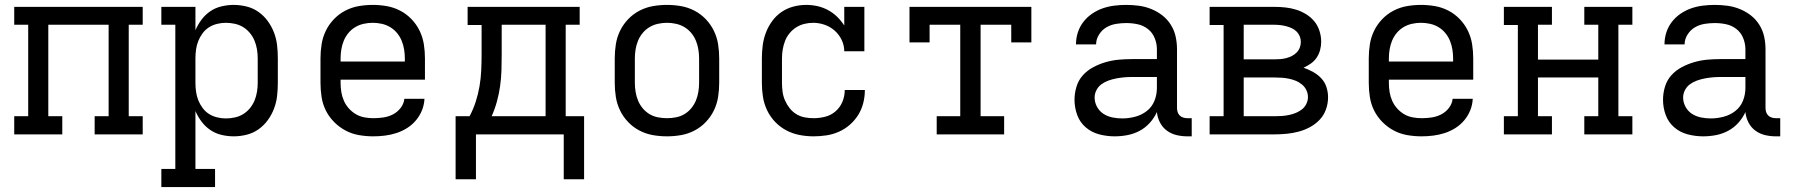

<svg xmlns="http://www.w3.org/2000/svg" viewBox="-20 -548 7315 783"><path d="M38 0V-74H95V-447H38V-520H562V-447H505V-74H562V0H366V-74H423V-447H177V-74H234V0Z M638 215V141H695V-447H638V-520H777V-425Q787 -448 802 -468Q817 -488 837.5 -502Q858 -516 883 -522Q908 -528 933 -528Q959 -528 985.5 -521.5Q1012 -515 1034 -499.5Q1056 -484 1072 -462Q1088 -440 1097.5 -415Q1107 -390 1110 -363.5Q1113 -337 1113 -310V-210Q1113 -183 1110 -156.5Q1107 -130 1097.5 -105Q1088 -80 1072 -58Q1056 -36 1034 -20.5Q1012 -5 985.5 1.5Q959 8 933 8Q908 8 883 2Q858 -4 837.5 -18Q817 -32 802 -52Q787 -72 777 -95V141H857V215ZM901 -65Q919 -65 937.5 -69Q956 -73 971.5 -82.5Q987 -92 999 -106.5Q1011 -121 1018 -138Q1025 -155 1028 -173.5Q1031 -192 1031 -210V-310Q1031 -328 1028 -346.5Q1025 -365 1018 -382Q1011 -399 999 -413.5Q987 -428 971.5 -437.5Q956 -447 937.5 -451Q919 -455 901 -455Q883 -455 865 -450.5Q847 -446 832 -436.5Q817 -427 806 -412Q795 -397 788.5 -380.5Q782 -364 779.5 -346Q777 -328 777 -310V-210Q777 -192 779.5 -174Q782 -156 788.5 -139.5Q795 -123 806 -108Q817 -93 832 -83.5Q847 -74 865 -69.5Q883 -65 901 -65Z M1502 8Q1473 8 1444 3Q1415 -2 1389.5 -15.5Q1364 -29 1343 -50Q1322 -71 1309 -97Q1296 -123 1291.5 -152Q1287 -181 1287 -210V-310Q1287 -339 1291.5 -367.5Q1296 -396 1308.5 -422Q1321 -448 1341.5 -469.5Q1362 -491 1388 -504.5Q1414 -518 1442.5 -523Q1471 -528 1500 -528Q1529 -528 1557.5 -523Q1586 -518 1612 -504.5Q1638 -491 1658.5 -469.5Q1679 -448 1691.5 -422Q1704 -396 1708.5 -367.5Q1713 -339 1713 -310V-223H1369V-210Q1369 -191 1372 -172.5Q1375 -154 1382.5 -137Q1390 -120 1402.5 -106Q1415 -92 1431 -82.5Q1447 -73 1465.5 -69.5Q1484 -66 1502 -66Q1523 -66 1543.5 -69Q1564 -72 1582.5 -81.5Q1601 -91 1614 -108Q1627 -125 1629 -145H1711Q1710 -121 1701 -98.5Q1692 -76 1676.5 -57.5Q1661 -39 1640.5 -26Q1620 -13 1597 -5.5Q1574 2 1550 5Q1526 8 1502 8ZM1369 -297H1631V-310Q1631 -328 1628 -346.5Q1625 -365 1618 -382Q1611 -399 1599 -413.5Q1587 -428 1571 -437.5Q1555 -447 1536.5 -451Q1518 -455 1500 -455Q1482 -455 1463.5 -451Q1445 -447 1429 -437.5Q1413 -428 1401 -413.5Q1389 -399 1382 -382Q1375 -365 1372 -346.5Q1369 -328 1369 -310Z M1838 183V-74H1895Q1910 -102 1920 -133Q1930 -164 1935.5 -196Q1941 -228 1942.5 -260.5Q1944 -293 1944 -325V-446H1887V-520H2344V-447H2287V-74H2362V183H2279V0H1921V183ZM1985 -74H2205V-447H2026V-325Q2026 -293 2025 -261Q2024 -229 2019.5 -197Q2015 -165 2006.5 -134Q1998 -103 1985 -74Z M2700 8Q2671 8 2642.5 3Q2614 -2 2588 -15.5Q2562 -29 2541.5 -50.5Q2521 -72 2508.5 -98Q2496 -124 2491.5 -152.5Q2487 -181 2487 -210V-310Q2487 -339 2491.5 -367.5Q2496 -396 2508.5 -422Q2521 -448 2541.5 -469.5Q2562 -491 2588 -504.5Q2614 -518 2642.5 -523Q2671 -528 2700 -528Q2729 -528 2757.5 -523Q2786 -518 2812 -504.5Q2838 -491 2858.5 -469.5Q2879 -448 2891.5 -422Q2904 -396 2908.5 -367.5Q2913 -339 2913 -310V-210Q2913 -181 2908.5 -152.5Q2904 -124 2891.5 -98Q2879 -72 2858.5 -50.5Q2838 -29 2812 -15.5Q2786 -2 2757.5 3Q2729 8 2700 8ZM2700 -66Q2718 -66 2736.5 -69.5Q2755 -73 2771 -82.5Q2787 -92 2799 -106.5Q2811 -121 2818 -138Q2825 -155 2828 -173.5Q2831 -192 2831 -210V-310Q2831 -328 2828 -346.5Q2825 -365 2818 -382Q2811 -399 2799 -413.5Q2787 -428 2771 -437.5Q2755 -447 2736.5 -451Q2718 -455 2700 -455Q2682 -455 2663.5 -451Q2645 -447 2629 -437.5Q2613 -428 2601 -413.5Q2589 -399 2582 -382Q2575 -365 2572 -346.5Q2569 -328 2569 -310V-210Q2569 -192 2572 -173.5Q2575 -155 2582 -138Q2589 -121 2601 -106.5Q2613 -92 2629 -82.5Q2645 -73 2663.5 -69.5Q2682 -66 2700 -66Z M3298 8Q3269 8 3240.5 2.5Q3212 -3 3186.5 -16.5Q3161 -30 3141 -51Q3121 -72 3108.5 -98Q3096 -124 3091.5 -152.5Q3087 -181 3087 -210V-310Q3087 -337 3090.5 -363.5Q3094 -390 3103.5 -415Q3113 -440 3129 -462Q3145 -484 3167 -499Q3189 -514 3215 -521Q3241 -528 3268 -528Q3291 -528 3313.5 -523Q3336 -518 3356.5 -507Q3377 -496 3393.5 -480Q3410 -464 3423 -444V-520H3505V-339H3423Q3423 -363 3412.5 -385Q3402 -407 3384 -423Q3366 -439 3343 -447Q3320 -455 3296 -455Q3278 -455 3260 -450.5Q3242 -446 3227 -436.5Q3212 -427 3200 -412.5Q3188 -398 3181.5 -381Q3175 -364 3172 -346Q3169 -328 3169 -310V-210Q3169 -192 3171.5 -173.5Q3174 -155 3181.5 -138Q3189 -121 3200.5 -106.5Q3212 -92 3227.5 -82.5Q3243 -73 3261 -69.5Q3279 -66 3298 -66Q3322 -66 3345.5 -72Q3369 -78 3387.5 -94Q3406 -110 3415.5 -133Q3425 -156 3425 -181H3507Q3507 -154 3500.5 -128Q3494 -102 3480 -79.5Q3466 -57 3446 -39.5Q3426 -22 3401.5 -11Q3377 0 3350.5 4Q3324 8 3298 8Z M3800 0V-74H3896V-447H3771V-375H3689V-520H4186V-375H4104V-447H3979V-74H4075V0Z M4526 8H4525Q4494 8 4463 0Q4432 -8 4408 -28.5Q4384 -49 4373 -79Q4362 -109 4362 -141Q4362 -168 4370 -194.5Q4378 -221 4396 -241Q4414 -261 4438.5 -274Q4463 -287 4489 -294.5Q4515 -302 4541.5 -304.5Q4568 -307 4596 -307H4698V-347Q4698 -370 4689 -392.5Q4680 -415 4661.5 -429.5Q4643 -444 4620 -449Q4597 -454 4573 -454Q4552 -454 4531 -450.5Q4510 -447 4492 -436.5Q4474 -426 4462 -407Q4450 -388 4450 -367H4368Q4368 -392 4375.5 -415.5Q4383 -439 4398 -458.5Q4413 -478 4433.5 -492Q4454 -506 4477 -514Q4500 -522 4524.5 -525Q4549 -528 4573 -528Q4599 -528 4625 -524.5Q4651 -521 4675.5 -511Q4700 -501 4720.5 -485Q4741 -469 4755 -446.5Q4769 -424 4774.5 -398.5Q4780 -373 4780 -347V-108Q4780 -99 4782.5 -91Q4785 -83 4791 -77Q4797 -71 4805.5 -68.5Q4814 -66 4822 -66H4840V8H4822Q4800 8 4778.5 3Q4757 -2 4739 -15Q4721 -28 4710.5 -48.5Q4700 -69 4698 -91Q4687 -67 4669 -47Q4651 -27 4627.5 -14.5Q4604 -2 4578 3Q4552 8 4526 8ZM4557 -65Q4583 -65 4609.5 -72Q4636 -79 4657 -95.5Q4678 -112 4688 -137Q4698 -162 4698 -189V-234H4596Q4579 -234 4563 -232.5Q4547 -231 4531.5 -228Q4516 -225 4500.5 -219.5Q4485 -214 4472 -204.5Q4459 -195 4451.5 -180.5Q4444 -166 4444 -150Q4444 -130 4454 -112Q4464 -94 4480.5 -83.5Q4497 -73 4517 -69Q4537 -65 4557 -65Z M4913 0V-74H4970V-446H4913V-520H5178Q5201 -520 5223 -517.5Q5245 -515 5266 -508.5Q5287 -502 5306.5 -490Q5326 -478 5340 -461Q5354 -444 5361 -422Q5368 -400 5368 -378Q5368 -361 5363.5 -344Q5359 -327 5349.5 -313Q5340 -299 5326 -289Q5312 -279 5296 -272Q5316 -265 5335 -254.5Q5354 -244 5368.5 -228.5Q5383 -213 5389.5 -192.5Q5396 -172 5396 -151Q5396 -126 5387.5 -102Q5379 -78 5362 -60Q5345 -42 5323 -30Q5301 -18 5277 -11.5Q5253 -5 5228 -2.5Q5203 0 5178 0ZM5052 -306H5178Q5190 -306 5202 -307Q5214 -308 5225.5 -311Q5237 -314 5248 -319.5Q5259 -325 5267.5 -333.5Q5276 -342 5280.5 -353.5Q5285 -365 5285 -377Q5285 -389 5280.5 -400Q5276 -411 5267.5 -419.5Q5259 -428 5248 -433Q5237 -438 5225.5 -441Q5214 -444 5202 -445.5Q5190 -447 5178 -447H5052ZM5052 -74H5178Q5193 -74 5207.5 -75Q5222 -76 5236.5 -79Q5251 -82 5264.5 -87.5Q5278 -93 5289.5 -102Q5301 -111 5307.5 -124.5Q5314 -138 5314 -152Q5314 -167 5307.5 -180.5Q5301 -194 5289.5 -203.5Q5278 -213 5264.5 -218.5Q5251 -224 5236.5 -227Q5222 -230 5207.5 -231Q5193 -232 5178 -232H5052Z M5777 8Q5748 8 5719 3Q5690 -2 5664.5 -15.5Q5639 -29 5618 -50Q5597 -71 5584 -97Q5571 -123 5566.5 -152Q5562 -181 5562 -210V-310Q5562 -339 5566.5 -367.5Q5571 -396 5583.5 -422Q5596 -448 5616.5 -469.5Q5637 -491 5663 -504.5Q5689 -518 5717.5 -523Q5746 -528 5775 -528Q5804 -528 5832.5 -523Q5861 -518 5887 -504.5Q5913 -491 5933.5 -469.5Q5954 -448 5966.5 -422Q5979 -396 5983.5 -367.5Q5988 -339 5988 -310V-223H5644V-210Q5644 -191 5647 -172.5Q5650 -154 5657.5 -137Q5665 -120 5677.5 -106Q5690 -92 5706 -82.5Q5722 -73 5740.5 -69.5Q5759 -66 5777 -66Q5798 -66 5818.5 -69Q5839 -72 5857.5 -81.5Q5876 -91 5889 -108Q5902 -125 5904 -145H5986Q5985 -121 5976 -98.5Q5967 -76 5951.5 -57.5Q5936 -39 5915.5 -26Q5895 -13 5872 -5.5Q5849 2 5825 5Q5801 8 5777 8ZM5644 -297H5906V-310Q5906 -328 5903 -346.5Q5900 -365 5893 -382Q5886 -399 5874 -413.5Q5862 -428 5846 -437.5Q5830 -447 5811.5 -451Q5793 -455 5775 -455Q5757 -455 5738.5 -451Q5720 -447 5704 -437.5Q5688 -428 5676 -413.5Q5664 -399 5657 -382Q5650 -365 5647 -346.5Q5644 -328 5644 -310Z M6113 0V-74H6170V-446H6113V-520H6309V-447H6252V-305H6498V-447H6441V-520H6637V-447H6580V-74H6637V0H6441V-74H6498V-232H6252V-74H6309V0Z M6926 8H6925Q6894 8 6863 0Q6832 -8 6808 -28.5Q6784 -49 6773 -79Q6762 -109 6762 -141Q6762 -168 6770 -194.5Q6778 -221 6796 -241Q6814 -261 6838.5 -274Q6863 -287 6889 -294.5Q6915 -302 6941.5 -304.5Q6968 -307 6996 -307H7098V-347Q7098 -370 7089 -392.5Q7080 -415 7061.5 -429.5Q7043 -444 7020 -449Q6997 -454 6973 -454Q6952 -454 6931 -450.5Q6910 -447 6892 -436.5Q6874 -426 6862 -407Q6850 -388 6850 -367H6768Q6768 -392 6775.5 -415.5Q6783 -439 6798 -458.5Q6813 -478 6833.5 -492Q6854 -506 6877 -514Q6900 -522 6924.5 -525Q6949 -528 6973 -528Q6999 -528 7025 -524.5Q7051 -521 7075.5 -511Q7100 -501 7120.5 -485Q7141 -469 7155 -446.5Q7169 -424 7174.5 -398.5Q7180 -373 7180 -347V-108Q7180 -99 7182.5 -91Q7185 -83 7191 -77Q7197 -71 7205.5 -68.5Q7214 -66 7222 -66H7240V8H7222Q7200 8 7178.5 3Q7157 -2 7139 -15Q7121 -28 7110.5 -48.5Q7100 -69 7098 -91Q7087 -67 7069 -47Q7051 -27 7027.5 -14.5Q7004 -2 6978 3Q6952 8 6926 8ZM6957 -65Q6983 -65 7009.5 -72Q7036 -79 7057 -95.5Q7078 -112 7088 -137Q7098 -162 7098 -189V-234H6996Q6979 -234 6963 -232.5Q6947 -231 6931.5 -228Q6916 -225 6900.5 -219.5Q6885 -214 6872 -204.5Q6859 -195 6851.5 -180.5Q6844 -166 6844 -150Q6844 -130 6854 -112Q6864 -94 6880.5 -83.5Q6897 -73 6917 -69Q6937 -65 6957 -65Z"/></svg>

Font: Iosevka Plex Etoile
Style: Regular
Weight: 400
Designer: Belleve Invis
Foundry: Belleve Invis
Version: Version 25.1.1; ttfautohint (v1.8.4)